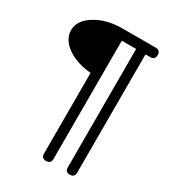

<svg xmlns="http://www.w3.org/2000/svg" viewBox="-229 -890 1115 1234"><g transform="rotate(30 328.5 -272.5)"><path d="M275.4 -414.1Q171.9 -421.9 100.6 -470.7Q29.3 -520.5 29.3 -591.8Q29.3 -662.1 111.3 -712.9Q193.4 -763.7 310.5 -763.7Q433.6 -763.7 556.6 -763.7Q591.8 -763.7 591.8 -728.5Q591.8 -693.4 556.6 -693.4H521.5V184.6Q521.5 218.8 487.3 219.7Q452.1 219.7 452.1 184.6V-693.4H345.7V184.6Q345.7 218.8 310.5 219.7Q275.4 219.7 275.4 184.6Z"/></g></svg>

Font: Semi-Sweet
Style: Book
Weight: 400
Designer: Walter E Stewart
Version: 0.5